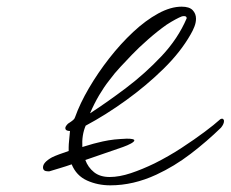

<svg xmlns="http://www.w3.org/2000/svg" viewBox="-20 -538 692 576"><path d="M311 18Q273 18 241 3.5Q209 -11 195 -45Q178 -39 161 -34Q144 -29 128 -24H124Q109 -24 109 -36Q109 -51 136 -66Q144 -70 157.5 -75Q171 -80 186 -85V-96Q186 -104 187.5 -118.5Q189 -133 190 -145Q176 -145 176 -154Q176 -159 184 -167Q195 -174 199.5 -178Q204 -182 205 -186Q220 -228 247 -274Q274 -320 308 -363.5Q342 -407 379.5 -442Q417 -477 454.5 -497.5Q492 -518 525 -518Q548 -518 558 -507.5Q568 -497 568 -482Q568 -470 563 -457.5Q558 -445 552 -435Q522 -382 470.5 -331.5Q419 -281 358 -237Q297 -193 237 -161Q225 -133 227 -97Q238 -100 249 -103.5Q260 -107 273 -110Q288 -114 305.5 -117Q323 -120 342 -121Q347 -121 351.5 -121.5Q356 -122 360 -122Q383 -122 383 -117Q383 -113 373 -107.5Q363 -102 349 -97L236 -58Q244 -36 262 -21.5Q280 -7 309 -7Q338 -7 372.5 -18.5Q407 -30 444 -48Q486 -69 525 -94.5Q564 -120 594 -142.5Q624 -165 637 -177Q641 -181 643.5 -181.5Q646 -182 647 -182Q652 -180 652 -175Q652 -166 643 -155Q601 -114 552 -76.5Q503 -39 449 -14Q380 18 311 18ZM250 -198Q301 -231 358 -274Q415 -317 464.5 -369.5Q514 -422 540 -483Q540 -492 526 -489Q518 -486 506 -479.5Q494 -473 480 -464Q453 -445 424 -419.5Q395 -394 376 -374Q359 -356 341.5 -337.5Q324 -319 307 -296Q292 -277 277.5 -252.5Q263 -228 250 -198Z"/></svg>

Font: WindSong Medium
Style: Regular
Weight: 500
Designer: Robert E. Leuschke
Foundry: Robert E. Leuschke
Version: Version 1.010; ttfautohint (v1.8.3)